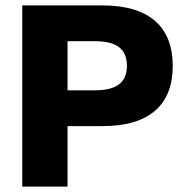

<svg xmlns="http://www.w3.org/2000/svg" viewBox="-20 -688 689 708"><path d="M617 -445C617 -586 534 -668 358 -668H62V0H229V-223H358C534 -223 617 -304 617 -445ZM448 -445C448 -381 406 -355 330 -355H229V-536H330C407 -536 448 -510 448 -445Z"/></svg>

Font: Celebes ExtraBold
Style: Regular
Weight: 800
Designer: Anugrah Pasau
Foundry: Lafontype
Version: Version 1.000